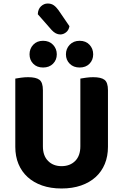

<svg xmlns="http://www.w3.org/2000/svg" viewBox="-20 -1055 701 1092"><path d="M330 17Q268 17 219.5 0Q171 -17 137 -48Q103 -79 85 -122.5Q67 -166 67 -220V-608Q78 -610 98.5 -613Q119 -616 140 -616Q185 -616 204.5 -601Q224 -586 224 -542V-223Q224 -169 253.5 -139.5Q283 -110 330 -110Q378 -110 407.5 -139.5Q437 -169 437 -223V-608Q448 -610 468.5 -613Q489 -616 510 -616Q555 -616 574.5 -601Q594 -586 594 -542V-220Q594 -166 576 -122.5Q558 -79 524 -48Q490 -17 441 0Q392 17 330 17ZM303 -746Q303 -714 281.5 -692.5Q260 -671 225 -671Q190 -671 169 -692.5Q148 -714 148 -746Q148 -778 169 -800.5Q190 -823 225 -823Q260 -823 281.5 -800.5Q303 -778 303 -746ZM510 -746Q510 -714 489 -692.5Q468 -671 433 -671Q398 -671 376.5 -692.5Q355 -714 355 -746Q355 -778 376.5 -800.5Q398 -823 433 -823Q468 -823 489 -800.5Q510 -778 510 -746ZM195 -974Q196 -1003 213 -1019Q230 -1035 251 -1035Q271 -1035 285 -1025.5Q299 -1016 312 -998L375 -906Q371 -883 355.5 -871Q340 -859 323 -859Q297 -859 274 -884Z"/></svg>

Font: Baloo 2
Style: Bold
Weight: 700
Designer: Sarang Kulkarni and Ek Type
Foundry: Ek Type
Version: Version 1.640;hotconv 1.0.111;makeotfexe 2.5.65597; ttfautoh